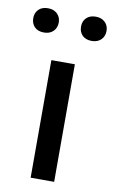

<svg xmlns="http://www.w3.org/2000/svg" viewBox="-103 -713 451 756"><g transform="rotate(10 122.5 -334.5)"><path d="M75 0V-470H169V0ZM218 -572Q194 -572 180.5 -585.5Q167 -599 167 -621Q167 -642 180.5 -655.5Q194 -669 218 -669Q241 -669 255 -655.5Q269 -642 269 -621Q269 -599 255 -585.5Q241 -572 218 -572ZM27 -572Q3 -572 -10.5 -585.5Q-24 -599 -24 -621Q-24 -642 -10.5 -655.5Q3 -669 27 -669Q50 -669 64 -655.5Q78 -642 78 -621Q78 -599 64 -585.5Q50 -572 27 -572Z"/></g></svg>

Font: Gantari Medium
Style: Regular
Weight: 500
Designer: Anugrah Pasau
Foundry: Lafontype
Version: Version 1.000; ttfautohint (v1.8.4.7-5d5b)